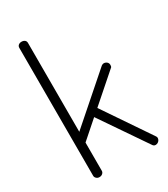

<svg xmlns="http://www.w3.org/2000/svg" viewBox="-189 -853 824 941"><g transform="rotate(-30 222.5 -382.5)"><path d="M90 0Q80 0 73 -6.5Q66 -13 66 -21V-745Q66 -755 73 -760.5Q80 -766 90 -766Q101 -766 108 -760.5Q115 -755 115 -745V-242L373 -468Q380 -473 386 -473Q392 -473 397.5 -470.5Q403 -468 407 -463Q411 -458 411 -450Q411 -446 410 -441.5Q409 -437 404 -434L250 -299L429 -35Q433 -30 433 -24Q433 -18 429.5 -12Q426 -6 420 -2.5Q414 1 407 1Q397 1 391 -9L214 -268L115 -181V-21Q115 -13 108 -6.5Q101 0 90 0Z"/></g></svg>

Font: Dosis Light
Style: Regular
Weight: 300
Designer: EdgarTolentino, PabloImpallari, IginoMarini
Foundry: EdgarTolentino, PabloImpallari, IginoMarini
Version: Version 3.001; ttfautohint (v1.8.2)